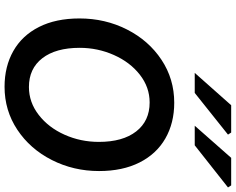

<svg xmlns="http://www.w3.org/2000/svg" viewBox="-116 -906 1035 843"><g transform="rotate(90 401.5 -484.5)"><path d="M61 -316Q61 -429 109.5 -524.5Q158 -620 242.5 -676Q327 -732 431 -732Q520 -732 588 -693Q656 -654 693.5 -579.5Q731 -505 731 -402Q731 -290 682.5 -194.5Q634 -99 549.5 -43Q465 13 361 13Q272 13 204 -25.5Q136 -64 98.5 -138Q61 -212 61 -316ZM603 -401Q603 -506 557 -565Q511 -624 430 -624Q363 -624 308 -581Q253 -538 221.5 -467Q190 -396 190 -317Q190 -212 235.5 -153Q281 -94 362 -94Q429 -94 484.5 -137Q540 -180 571.5 -250.5Q603 -321 603 -401ZM442 -982H562L571 -968L388 -822H300ZM673 -982H794L803 -968L618 -822H532Z"/></g></svg>

Font: Nebula Sans Semibold
Style: Regular
Weight: 600
Italic angle: -9°
Designer: Paul D. Hunt for Adobe (as Source Sans)
Foundry: Nebula Entertainment & Broadcasting LLC
Version: Version 1.010